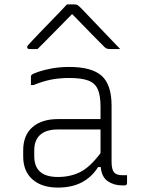

<svg xmlns="http://www.w3.org/2000/svg" viewBox="-20 -839 640 869"><path d="M485 -361V-106Q485 -70 498 -57Q509 -46 534 -46H555V-11Q555 0 544 0H532Q495 0 467.5 -19Q440 -38 436 -83H424Q396 -38 351 -14Q306 10 242 10Q169 10 127 -27Q85 -64 85 -131V-159Q85 -227 127 -263.5Q169 -300 242 -300H435V-356Q435 -407 422.5 -435Q410 -463 379.5 -474.5Q349 -486 294 -486Q248 -486 210.5 -478.5Q173 -471 132 -454H120V-492Q120 -497 123 -500Q128 -505 152 -513.5Q176 -522 213 -529Q250 -536 294 -536Q395 -536 440 -496Q485 -456 485 -361ZM135 -132Q135 -38 242 -38Q298 -38 342.5 -60Q387 -82 435 -146V-253H242Q186 -253 159 -226Q135 -202 135 -158ZM283 -819H319Q327 -819 332.5 -815Q338 -811 352 -797Q360 -788 380 -767.5Q400 -747 425.5 -720Q451 -693 477 -666Q503 -639 524 -617H480Q469 -617 463.5 -619Q458 -621 451 -628Q437 -642 398.5 -681Q360 -720 308 -774H305Q253 -721 216 -683.5Q179 -646 150 -617H113Q103 -617 103 -626Q103 -630 107 -634.5Q111 -639 125 -654Q138 -668 159.5 -690.5Q181 -713 205.5 -738Q230 -763 251 -785Q272 -807 283 -819Z"/></svg>

Font: Recursive Sn Lnr St Lt
Style: Regular
Weight: 300
Version: Version 1.079;hotconv 1.0.112;makeotfexe 2.5.65598; ttfautoh